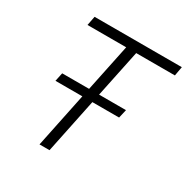

<svg xmlns="http://www.w3.org/2000/svg" viewBox="-166 -871 987 1014"><g transform="rotate(30 328.0 -364.5)"><path d="M278 -333H114L125 -385H289L349 -673H113L124 -729H656L646 -673H410L350 -385H514L502 -333H339L270 0H209Z"/></g></svg>

Font: Mona Sans Light
Style: Italic
Weight: 300
Italic angle: -11.7°
Designer: Deni Anggara
Foundry: GitHub
Version: Version 2.000